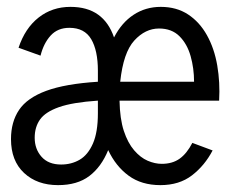

<svg xmlns="http://www.w3.org/2000/svg" viewBox="-20 -527 672 559"><path d="M149 12Q88 12 50 -23.5Q12 -59 12 -122Q12 -172 35.5 -207Q59 -242 114.5 -262.5Q170 -283 265 -289V-321Q265 -380 245.5 -413Q226 -446 182 -446Q148 -446 127.5 -423.5Q107 -401 98 -365L34 -388Q53 -445 92.5 -476Q132 -507 185 -507Q234 -507 265.5 -484.5Q297 -462 312 -418Q334 -461 369 -484Q404 -507 448 -507Q494 -507 527.5 -485Q561 -463 582.5 -424.5Q604 -386 612.5 -336.5Q621 -287 618 -234H328Q329 -181 340.5 -146Q352 -111 370.5 -89.5Q389 -68 410 -59Q431 -50 451 -50Q482 -50 503 -65Q524 -80 540 -111L599 -89Q576 -45 539 -16.5Q502 12 447 12Q392 12 354.5 -15.5Q317 -43 295 -90Q275 -41 240 -14.5Q205 12 149 12ZM158 -48Q188 -48 212 -62Q236 -76 250.5 -109Q265 -142 265 -197V-234Q191 -229 151.5 -215Q112 -201 96.5 -179Q81 -157 81 -126Q81 -93 101 -70.5Q121 -48 158 -48ZM330 -289H545Q545 -328 535 -363.5Q525 -399 502.5 -421.5Q480 -444 443 -444Q403 -444 371 -409Q339 -374 330 -289Z"/></svg>

Font: Atkinson Hyperlegible Mono ExtraLight
Style: Regular
Weight: 400
Monospace: yes
Version: Version 2.001